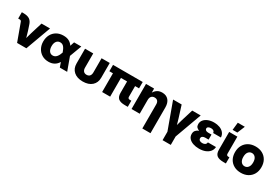

<svg xmlns="http://www.w3.org/2000/svg" viewBox="80 -1973 4940 3416"><g transform="rotate(30 2549.5 -265.0)"><path d="M202.1 0 69.8 -362.3Q61 -385.3 34.2 -385.3H2V-515.6H34.7Q117.7 -515.6 162.6 -485.6Q207.5 -455.6 228.5 -386.2L264.2 -278.3Q273.4 -247.6 282.2 -217Q291 -186.5 299.3 -156.2Q307.6 -186.5 316.2 -217Q324.7 -247.6 333.5 -278.3L406.7 -515.6H581.1L392.6 0Z M850.6 11.7Q772.9 11.7 714.6 -23.4Q656.2 -58.6 623.8 -119.4Q591.3 -180.2 591.3 -256.8Q591.3 -334.5 623.5 -395.5Q655.8 -456.5 715.3 -491.5Q774.9 -526.4 856.4 -526.4Q924.3 -526.4 970.7 -501.2Q1017.1 -476.1 1046.9 -429.7L1075.2 -515.6H1223.6L1132.3 -271L1231 0H1080.1L1045.9 -96.2Q981.4 11.7 850.6 11.7ZM989.7 -256.8 989.3 -258.8Q967.8 -322.8 939 -358.2Q910.2 -393.6 864.3 -393.6Q816.4 -393.6 789.1 -357.2Q761.7 -320.8 761.7 -259.3Q761.7 -196.3 788.3 -159.2Q814.9 -122.1 861.3 -122.1Q907.7 -122.1 939.5 -159.4Q971.2 -196.8 989.7 -255.9Z M1554.2 11.2Q1436 11.2 1368.4 -49.1Q1300.8 -109.4 1300.8 -212.4V-515.6H1468.8V-223.1Q1468.8 -177.7 1491 -152.1Q1513.2 -126.5 1554.2 -126.5Q1595.7 -126.5 1617.9 -152.1Q1640.1 -177.7 1640.1 -223.1V-515.6H1808.1V-212.4Q1808.1 -109.4 1740.5 -49.1Q1672.9 11.2 1554.2 11.2Z M2416.5 0Q2322.8 0 2281.2 -35.4Q2239.7 -70.8 2239.7 -148.9V-384.8H2113.8V0H1949.2V-384.8H1875.5V-515.6H2485.4V-384.8H2404.3V-165Q2404.3 -126 2445.3 -126H2476.1V0Z M2721.2 -280.3V0H2553.2V-515.6H2719.2V-432.1Q2745.1 -476.1 2785.2 -501.5Q2825.2 -526.9 2883.3 -526.9Q2967.3 -526.9 3013.9 -473.1Q3060.5 -419.4 3060.5 -324.2V204.1H2892.6V-289.1Q2892.6 -335 2870.6 -359.1Q2848.6 -383.3 2808.6 -383.3Q2769 -383.3 2745.1 -358.2Q2721.2 -333 2721.2 -280.3Z M3308.6 204.1V31.2L3109.4 -515.6H3285.2L3359.9 -278.3Q3369.1 -247.6 3377.9 -217Q3386.7 -186.5 3395 -156.2Q3403.3 -186.5 3411.9 -217Q3420.4 -247.6 3429.2 -278.3L3502.4 -515.6H3676.3L3477.1 31.2V204.1Z M3941.9 11.7Q3875 11.7 3820.3 -7.1Q3765.6 -25.9 3733.4 -62.5Q3701.2 -99.1 3701.2 -151.4Q3701.2 -197.3 3725.3 -224.6Q3749.5 -252 3788.6 -266.6Q3753.4 -277.8 3734.1 -300Q3714.8 -322.3 3714.8 -361.3Q3714.8 -411.6 3745.6 -449Q3776.4 -486.3 3829.3 -506.8Q3882.3 -527.3 3948.2 -527.3Q4011.7 -527.3 4064 -507.8Q4116.2 -488.3 4148.4 -450.2Q4180.7 -412.1 4184.1 -356H4024.9Q4022.9 -383.8 4003.2 -397.9Q3983.4 -412.1 3950.7 -412.1Q3919.4 -412.1 3898.2 -399.7Q3877 -387.2 3877 -363.8Q3877 -343.8 3894.5 -330.6Q3912.1 -317.4 3945.3 -317.4H4012.7V-213.9H3944.3Q3911.1 -213.9 3890.4 -200Q3869.6 -186 3869.6 -159.7Q3869.6 -133.3 3889.9 -118.4Q3910.2 -103.5 3945.3 -103.5Q3981.9 -103.5 4002.9 -119.6Q4023.9 -135.7 4027.3 -165H4192.9Q4190.4 -112.8 4158.9 -73Q4127.4 -33.2 4072 -10.7Q4016.6 11.7 3941.9 11.7Z M4442.4 0Q4347.2 0 4304.4 -34.7Q4261.7 -69.3 4261.7 -148.9V-515.6H4429.7V-165Q4429.7 -126 4470.2 -126H4491.2V0ZM4295.9 -578.1 4312.5 -733.9H4457L4393.1 -578.1Z M4802.2 11.7Q4721.2 11.7 4660.2 -21.5Q4599.1 -54.7 4564.9 -115.2Q4530.8 -175.8 4530.8 -257.8Q4530.8 -338.9 4564.9 -399.7Q4599.1 -460.4 4660.2 -493.9Q4721.2 -527.3 4802.2 -527.3Q4882.8 -527.3 4944.1 -493.9Q5005.4 -460.4 5039.3 -399.7Q5073.2 -338.9 5073.2 -257.8Q5073.2 -175.8 5039.3 -115.5Q5005.4 -55.2 4944.1 -21.7Q4882.8 11.7 4802.2 11.7ZM4802.2 -122.1Q4846.2 -122.1 4874.8 -157.2Q4903.3 -192.4 4903.3 -257.8Q4903.3 -323.2 4874.8 -358.4Q4846.2 -393.6 4802.2 -393.6Q4758.3 -393.6 4729.7 -358.4Q4701.2 -323.2 4701.2 -257.8Q4701.2 -192.4 4729.5 -157.2Q4757.8 -122.1 4802.2 -122.1Z"/></g></svg>

Font: Inter Display ExtraBold
Style: Regular
Weight: 800
Designer: Rasmus Andersson
Foundry: rsms
Version: Version 4.000;git-a52131595